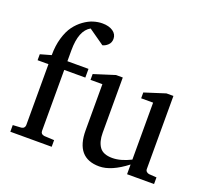

<svg xmlns="http://www.w3.org/2000/svg" viewBox="-127 -893 1148 1061"><g transform="rotate(20 447.5 -362.5)"><path d="M99.1 -476.1Q99.1 -531.7 112.5 -577.4Q126 -623 147.2 -651.9Q168.5 -680.7 196 -700.4Q223.6 -720.2 250.5 -728.5Q277.3 -736.8 303.2 -736.8Q341.8 -736.8 365.5 -720.5Q389.2 -704.1 389.2 -676.8Q389.2 -654.3 374 -640.1Q358.9 -626 342.8 -623Q341.3 -624.5 335 -628.9L258.3 -682.6Q252.4 -686.5 251 -688Q191.9 -655.8 191.9 -538.1V-474.1H315.9V-422.9H191.9V-64Q191.9 -45.4 212.9 -42L272 -39.1V0H28.8V-39.1L78.1 -42Q88.9 -43.5 94 -50Q99.1 -56.6 99.1 -64V-422.9H35.2V-458Z M510.3 -168.9Q510.3 -116.7 531.7 -86.4Q553.2 -56.2 606.9 -56.2Q656.2 -56.2 715.3 -85.9V-420.9H645V-455.1L767.1 -494.1H808.1V-64Q808.1 -54.7 814.7 -48.8Q821.3 -43 830.1 -42L874 -39.1V0H715.3V-57.1Q625.5 12.2 555.2 12.2Q417 12.2 417 -149.9V-420.9H347.2V-455.1L470.2 -494.1H510.3Z"/></g></svg>

Font: TAML ThiruValluvar
Style: Regular
Weight: 400
Version: Version 0.271; dev 7ad24fM